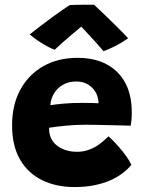

<svg xmlns="http://www.w3.org/2000/svg" viewBox="-20 -772 598 795"><path d="M524 -89.5Q510 -72.5 489 -56Q468 -39.5 438.8 -26.2Q409.5 -13 372 -5.2Q334.5 2.5 288 2.5Q212.5 2.5 154 -26.2Q95.5 -55 62.8 -111.8Q30 -168.5 30 -253Q30 -337.5 64 -400.2Q98 -463 159 -497.8Q220 -532.5 301.5 -532.5Q404.5 -532.5 463.8 -475.2Q523 -418 525.5 -317Q526 -298.5 525 -283.5Q524 -268.5 521 -251.5Q513.5 -252 489 -252.5Q464.5 -253 433.8 -253.8Q403 -254.5 375.8 -255Q348.5 -255.5 335.5 -255.5Q292 -255.5 251.2 -251.5Q210.5 -247.5 183 -243Q183 -234 184.2 -225.2Q185.5 -216.5 188 -208.5Q194.5 -188 210.8 -173.5Q227 -159 249.8 -151.2Q272.5 -143.5 298 -143.5Q321 -143.5 340.2 -149.2Q359.5 -155 375.5 -164.5Q391.5 -174 404.8 -185.2Q418 -196.5 429.5 -207.5Q432.5 -205 445 -192.8Q457.5 -180.5 473 -162.8Q488.5 -145 502.5 -125.5Q516.5 -106 524 -89.5ZM188.5 -336.5Q211 -340 244 -343Q277 -346 320.5 -346Q344 -346 362.2 -345.5Q380.5 -345 388 -344.5Q388 -355 385 -367.5Q381 -384.5 369.2 -400Q357.5 -415.5 339.2 -425Q321 -434.5 295.5 -434.5Q263.5 -434.5 239.8 -420.5Q216 -406.5 203 -384Q190 -361.5 188.5 -336.5ZM369.5 -752.5Q389 -734.5 414.8 -709.5Q440.5 -684.5 466.2 -659.2Q492 -634 510.5 -613.5Q485 -595.5 457.5 -581.5Q430 -567.5 408.5 -560Q395.5 -576 380 -593Q364.5 -610 349.8 -626Q335 -642 324.2 -653.5Q313.5 -665 310.5 -668H324.5Q319.5 -664 306 -653Q292.5 -642 275 -627Q257.5 -612 239.2 -596Q221 -580 206.5 -566Q193 -570.5 173.5 -581.2Q154 -592 135 -605Q116 -618 103 -629.5Q125.5 -647.5 150 -666.2Q174.5 -685 198 -702Q221.5 -719 240.2 -732Q259 -745 269.5 -751Q278 -751.5 297.8 -752Q317.5 -752.5 338.2 -752.5Q359 -752.5 369.5 -752.5Z"/></svg>

Font: Grandstander Thin
Style: Bold
Weight: 700
Version: Version 1.200